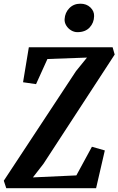

<svg xmlns="http://www.w3.org/2000/svg" viewBox="-37 -992 624 1012"><path d="M-4 0 -17 -39.5 363.5 -617 421.5 -688.5 213 -681 153 -548.5 84.5 -558.5 115 -743H556.5L567.5 -704.5L192 -128.5L136.5 -57L365.5 -67.5L447.5 -218.5L515.5 -199L469.5 0ZM371 -822.5Q353.5 -822.5 337.5 -832.2Q321.5 -842 312 -857.8Q302.5 -873.5 303.5 -891Q305.5 -925.5 328.5 -949Q351.5 -972.5 386.5 -972.5Q419 -972.5 439.5 -952.8Q460 -933 459 -907Q458.5 -872 435.5 -847.2Q412.5 -822.5 371 -822.5Z"/></svg>

Font: Merriweather 24pt SemiCondensed
Style: Bold Italic
Weight: 700
Width: 4
Italic angle: -7.8°
Designer: Eben Sorkin
Foundry: Eben Sorkin
Version: Version 2.101